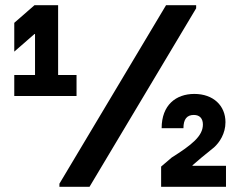

<svg xmlns="http://www.w3.org/2000/svg" viewBox="-20 -720 927 740"><path d="M275 -431H204V-700H113L35 -632V-521L113 -589H115V-431H35V-350H275ZM736 -700H620L209 -12V0H325L736 -688ZM722 -81V-83L757 -113C778 -130 794 -143 805 -152C826 -171 849 -205 849 -249C849 -313 802 -358 729 -358C658 -358 603 -315 603 -226H687C687 -260 700 -277 727 -277C750 -277 762 -263 762 -240C762 -195 718 -161 642 -113L601 -78V0H851V-81Z"/></svg>

Font: Be Vietnam
Style: Bold
Weight: 700
Designer: Gabriel Lam
Foundry: TypeRant
Version: Version 4.000